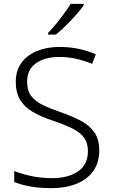

<svg xmlns="http://www.w3.org/2000/svg" viewBox="-20 -968 586 998"><path d="M496 -186Q496 -122 464 -78Q432 -34 376 -12Q320 10 249 10Q184 10 136 1Q88 -8 54 -22V-79Q91 -64 142 -53Q193 -42 252 -42Q334 -42 385.5 -77Q437 -112 437 -182Q437 -224 417.5 -251.5Q398 -279 357.5 -299.5Q317 -320 254 -341Q194 -361 151 -386Q108 -411 85 -448.5Q62 -486 62 -543Q62 -601 91.5 -641.5Q121 -682 172.5 -703Q224 -724 290 -724Q342 -724 389 -714Q436 -704 478 -686L459 -636Q373 -672 288 -672Q214 -672 167.5 -639.5Q121 -607 121 -544Q121 -498 141 -470.5Q161 -443 199 -424Q237 -405 292 -386Q355 -364 400.5 -340Q446 -316 471 -279.5Q496 -243 496 -186ZM415 -940Q400 -919 375.5 -891Q351 -863 323 -835.5Q295 -808 270 -788H230V-797Q249 -816 271 -843Q293 -870 313.5 -898Q334 -926 347 -948H415Z"/></svg>

Font: Noto Sans Arabic Light
Style: Regular
Weight: 300
Designer: Monotype Design Team, Nadine Chahine, Nizar Qandah and Khaled Hosny
Foundry: Monotype Imaging Inc.
Version: Version 2.012; ttfautohint (v1.8.4.7-5d5b)